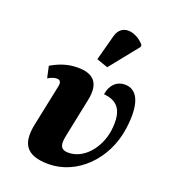

<svg xmlns="http://www.w3.org/2000/svg" viewBox="-150 -936 928 1054"><g transform="rotate(20 314.0 -409.0)"><path d="M377 -600 511 -767 512 -779C464 -836 374 -856 351 -772L311 -623ZM255 10C418 10 563 -128 590 -319C614 -490 564 -544 502 -544C456 -544 421 -514 411 -455C479 -448 536 -417 517 -279C501 -174 426 -86 337 -86C284 -86 283 -121 294 -173L340 -396C363 -506 312 -543 228 -543C175 -543 128 -530 73 -498L88 -430C114 -444 125 -447 140 -447C163 -447 165 -428 161 -410L111 -170C86 -52 122 10 255 10Z"/></g></svg>

Font: Noto Serif SemiCondensed Black
Style: Italic
Weight: 900
Width: 4
Italic angle: -12°
Designer: Monotype Design Team
Foundry: Monotype Imaging Inc.
Version: Version 2.014